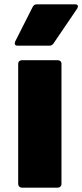

<svg xmlns="http://www.w3.org/2000/svg" viewBox="-20 -825 380 887"><path d="M82 -547H246Q254 -547 259 -542.5Q264 -538 264 -530V24Q264 32 259 37Q254 42 246 42H82Q74 42 69 37Q64 32 64 24V-530Q64 -538 69 -542.5Q74 -547 82 -547ZM48 -625 50 -633 131 -793Q137 -805 150 -805H327Q340 -805 340 -796Q340 -792 337 -786L227 -624Q220 -614 208 -614H61Q48 -614 48 -625Z"/></svg>

Font: LINE Seed JP_TTF ExtraBold
Style: Regular
Weight: 800
Designer: LY Corporation & Fontrix & Fontworks
Version: Version 1.015